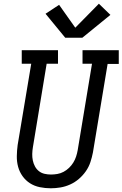

<svg xmlns="http://www.w3.org/2000/svg" viewBox="-20 -1005 659 1033"><path d="M253 8Q223 8 194 2Q165 -4 141.5 -19Q118 -34 101.5 -57Q85 -80 77.5 -107.5Q70 -135 70.5 -165Q71 -195 75 -225L148 -662H97V-735H292V-662H231L157 -213Q154 -195 153.5 -177Q153 -159 156.5 -142Q160 -125 168 -110Q176 -95 189 -84.5Q202 -74 219 -70Q236 -66 254 -66Q271 -66 288.5 -69Q306 -72 322 -80.5Q338 -89 351.5 -102Q365 -115 374.5 -130.5Q384 -146 389.5 -163Q395 -180 398 -197L475 -662H424V-735H619V-661H559L480 -185Q475 -159 466.5 -133Q458 -107 442 -84Q426 -61 404.5 -42.5Q383 -24 357.5 -12.5Q332 -1 305.5 3.5Q279 8 253 8ZM331 -802 225 -931 298 -979 385 -856 512 -985 574 -925 423 -802Z"/></svg>

Font: Iosevka Etoile Oblique
Style: Regular
Weight: 400
Italic angle: -9°
Designer: Belleve Invis
Foundry: Belleve Invis
Version: Version 15.5.2; ttfautohint (v1.8.4)